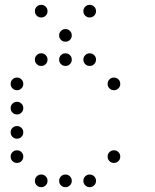

<svg xmlns="http://www.w3.org/2000/svg" viewBox="-20 -796 640 792"><path d="M149 -776Q139 -776 131.5 -768.5Q124 -761 124 -751V-749Q124 -739 131.5 -731.5Q139 -724 149 -724H151Q161 -724 168.5 -731.5Q176 -739 176 -749V-751Q176 -761 168.5 -768.5Q161 -776 151 -776ZM349 -776Q339 -776 331.5 -768.5Q324 -761 324 -751V-749Q324 -739 331.5 -731.5Q339 -724 349 -724H351Q361 -724 368.5 -731.5Q376 -739 376 -749V-751Q376 -761 368.5 -768.5Q361 -776 351 -776ZM249 -676Q239 -676 231.5 -668.5Q224 -661 224 -651V-649Q224 -639 231.5 -631.5Q239 -624 249 -624H251Q261 -624 268.5 -631.5Q276 -639 276 -649V-651Q276 -661 268.5 -668.5Q261 -676 251 -676ZM149 -576Q139 -576 131.5 -568.5Q124 -561 124 -551V-549Q124 -539 131.5 -531.5Q139 -524 149 -524H151Q161 -524 168.5 -531.5Q176 -539 176 -549V-551Q176 -561 168.5 -568.5Q161 -576 151 -576ZM249 -576Q239 -576 231.5 -568.5Q224 -561 224 -551V-549Q224 -539 231.5 -531.5Q239 -524 249 -524H251Q261 -524 268.5 -531.5Q276 -539 276 -549V-551Q276 -561 268.5 -568.5Q261 -576 251 -576ZM349 -576Q339 -576 331.5 -568.5Q324 -561 324 -551V-549Q324 -539 331.5 -531.5Q339 -524 349 -524H351Q361 -524 368.5 -531.5Q376 -539 376 -549V-551Q376 -561 368.5 -568.5Q361 -576 351 -576ZM49 -476Q39 -476 31.5 -468.5Q24 -461 24 -451V-449Q24 -439 31.5 -431.5Q39 -424 49 -424H51Q61 -424 68.5 -431.5Q76 -439 76 -449V-451Q76 -461 68.5 -468.5Q61 -476 51 -476ZM449 -476Q439 -476 431.5 -468.5Q424 -461 424 -451V-449Q424 -439 431.5 -431.5Q439 -424 449 -424H451Q461 -424 468.5 -431.5Q476 -439 476 -449V-451Q476 -461 468.5 -468.5Q461 -476 451 -476ZM49 -376Q39 -376 31.5 -368.5Q24 -361 24 -351V-349Q24 -339 31.5 -331.5Q39 -324 49 -324H51Q61 -324 68.5 -331.5Q76 -339 76 -349V-351Q76 -361 68.5 -368.5Q61 -376 51 -376ZM49 -276Q39 -276 31.5 -268.5Q24 -261 24 -251V-249Q24 -239 31.5 -231.5Q39 -224 49 -224H51Q61 -224 68.5 -231.5Q76 -239 76 -249V-251Q76 -261 68.5 -268.5Q61 -276 51 -276ZM49 -176Q39 -176 31.5 -168.5Q24 -161 24 -151V-149Q24 -139 31.5 -131.5Q39 -124 49 -124H51Q61 -124 68.5 -131.5Q76 -139 76 -149V-151Q76 -161 68.5 -168.5Q61 -176 51 -176ZM449 -176Q439 -176 431.5 -168.5Q424 -161 424 -151V-149Q424 -139 431.5 -131.5Q439 -124 449 -124H451Q461 -124 468.5 -131.5Q476 -139 476 -149V-151Q476 -161 468.5 -168.5Q461 -176 451 -176ZM149 -76Q139 -76 131.5 -68.5Q124 -61 124 -51V-49Q124 -39 131.5 -31.5Q139 -24 149 -24H151Q161 -24 168.5 -31.5Q176 -39 176 -49V-51Q176 -61 168.5 -68.5Q161 -76 151 -76ZM249 -76Q239 -76 231.5 -68.5Q224 -61 224 -51V-49Q224 -39 231.5 -31.5Q239 -24 249 -24H251Q261 -24 268.5 -31.5Q276 -39 276 -49V-51Q276 -61 268.5 -68.5Q261 -76 251 -76ZM349 -76Q339 -76 331.5 -68.5Q324 -61 324 -51V-49Q324 -39 331.5 -31.5Q339 -24 349 -24H351Q361 -24 368.5 -31.5Q376 -39 376 -49V-51Q376 -61 368.5 -68.5Q361 -76 351 -76Z"/></svg>

Font: Doto Rounded
Style: Regular
Weight: 400
Monospace: yes
Version: Version 1.000